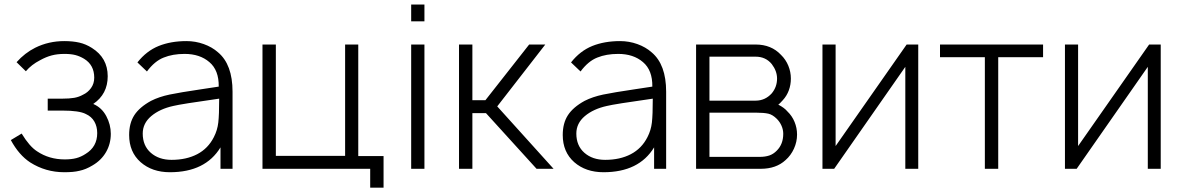

<svg xmlns="http://www.w3.org/2000/svg" viewBox="-20 -764 5346 869"><path d="M139.5 -548Q200 -578 271 -578Q309.5 -578 339 -571.2Q368.5 -564.5 396 -547Q467.5 -502 467.5 -419Q467.5 -338 402 -293.5Q440.5 -277 461 -238.5Q481.5 -200 481.5 -158.5Q481.5 -113 460 -75.8Q438.5 -38.5 399 -15.5Q368.5 3 339.5 9Q325.5 12.5 308.5 14Q291.5 15.5 271 15.5Q186.5 15.5 116.5 -29Q65.5 -62.5 29 -130L78 -159.5Q113.5 -101 148 -79Q202.5 -42.5 273 -42.5Q303 -42.5 325 -48.2Q347 -54 367.5 -67.5Q420 -99.5 420 -161.5Q420 -191.5 407 -214Q394 -236.5 368.5 -248Q339 -263.5 262.5 -263.5H196V-317.5H262.5Q294 -317.5 315.8 -321.2Q337.5 -325 356 -335.5Q377 -345 391.8 -365.2Q406.5 -385.5 406.5 -412.5Q406.5 -470 360.5 -498Q341.5 -509.5 321.2 -514.8Q301 -520 272 -520Q239.5 -520 214 -513.2Q188.5 -506.5 161.5 -491.5Q122.5 -471.5 97 -441.5L55 -482.5Q92.5 -524.5 139.5 -548Z M978 0V-97Q909.5 15.5 749 15.5Q668.5 15.5 616.5 -30Q564.5 -76 564.5 -153Q564.5 -206.5 588 -242.8Q611.5 -279 663.5 -307.5Q700 -326 747.5 -336Q771.5 -341 806.2 -346.8Q841 -352.5 887.5 -359.5L970 -372Q971 -446.5 927.5 -483Q884.5 -520 815.5 -520Q761.5 -520 721 -503.5Q680 -487.5 645 -440.5L602 -481.5Q643 -533.5 698 -555.8Q753 -578 824 -578Q864.5 -578 902.2 -564.5Q940 -551 967 -527Q1032.5 -472 1032.5 -349V0ZM972 -317.5Q798.5 -293 764.5 -284.5Q703 -271 664.5 -238.5Q626 -206 626 -159.5Q626 -104.5 662.5 -72.5Q699 -40.5 756.5 -40.5Q823.5 -40.5 872.8 -66.2Q922 -92 948 -143.5Q964 -174.5 968 -209.5Q970 -227 971 -253.8Q972 -280.5 972 -317.5Z M1716 -57.5V85.5H1655.5V0H1168V-562.5H1228.5V-58.5H1542V-562.5H1601.5V-57.5Z M1901 -743.5V-667.5H1841V-743.5ZM1901 -562.5V0H1841V-562.5Z M2118 0H2057.5V-562.5H2118V-310.5H2177L2375 -562.5H2448L2230.5 -282.5L2485.5 0H2408.5L2179.5 -252H2118Z M2940.5 0V-97Q2872 15.5 2711.5 15.5Q2631 15.5 2579 -30Q2527 -76 2527 -153Q2527 -206.5 2550.5 -242.8Q2574 -279 2626 -307.5Q2662.5 -326 2710 -336Q2734 -341 2768.8 -346.8Q2803.5 -352.5 2850 -359.5L2932.5 -372Q2933.5 -446.5 2890 -483Q2847 -520 2778 -520Q2724 -520 2683.5 -503.5Q2642.5 -487.5 2607.5 -440.5L2564.5 -481.5Q2605.5 -533.5 2660.5 -555.8Q2715.5 -578 2786.5 -578Q2827 -578 2864.8 -564.5Q2902.5 -551 2929.5 -527Q2995 -472 2995 -349V0ZM2934.5 -317.5Q2761 -293 2727 -284.5Q2665.5 -271 2627 -238.5Q2588.5 -206 2588.5 -159.5Q2588.5 -104.5 2625 -72.5Q2661.5 -40.5 2719 -40.5Q2786 -40.5 2835.2 -66.2Q2884.5 -92 2910.5 -143.5Q2926.5 -174.5 2930.5 -209.5Q2932.5 -227 2933.5 -253.8Q2934.5 -280.5 2934.5 -317.5Z M3400 -562.5Q3471 -562.5 3515 -515.5Q3536.5 -494.5 3548 -466.5Q3559.5 -438.5 3559.5 -408.5Q3559.5 -380 3550.2 -355Q3541 -330 3523 -310.5Q3516.5 -303.5 3511.5 -298.2Q3506.5 -293 3502.5 -290.5Q3530.5 -276 3544 -259.5Q3565 -239.5 3576.2 -212.2Q3587.5 -185 3587.5 -155Q3587.5 -122 3573.5 -91.2Q3559.5 -60.5 3535.5 -39.5Q3493 0 3423 0H3130.5V-562.5ZM3191 -308.5H3400Q3443 -308.5 3473 -341.5Q3497 -370.5 3497 -408.5Q3497 -442.5 3473 -474Q3445.5 -507.5 3400 -507.5H3191ZM3191 -54H3419Q3443 -54 3461.8 -60.2Q3480.5 -66.5 3496 -82.5Q3525 -111.5 3525 -158.5Q3525 -177 3517.2 -194.8Q3509.5 -212.5 3496 -226Q3477 -245 3457.5 -249.5Q3437 -254 3404.5 -254H3191Z M4136 0H4077.5V-461.5L3755.5 0H3702.5V-562.5H3762V-103L4083.5 -562.5H4136Z M4701 -505H4498V0H4437.5V-505H4234.5V-562.5H4701Z M5233.5 0H5175V-461.5L4853 0H4800V-562.5H4859.5V-103L5181 -562.5H5233.5Z"/></svg>

Font: Russisch Sans Light
Style: Regular
Weight: 300
Designer: Michael Sharanda (font) & Cristiano Sobral (main changes)
Foundry: Michael Sharanda
Version: Version 2.00;September 8, 2020;FontCreator 13.0.0.2681 64-bi